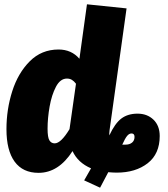

<svg xmlns="http://www.w3.org/2000/svg" viewBox="-20 -783 780 892"><path d="M722 -151Q722 -68 666 -24.5Q610 19 522 19Q507 19 483 17L445 89L371 55L403 -1Q342 -27 317 -81Q252 20 159 20Q86 20 48 -32Q10 -84 10 -183Q10 -275 37 -359.5Q64 -444 118.5 -498.5Q173 -553 252 -553Q312 -553 349 -510L384 -763L568 -744L489 -178Q487 -161 488 -154Q514 -210 544 -232.5Q574 -255 619 -255Q664 -255 693 -227Q722 -199 722 -151ZM333 -394Q324 -406 314 -412Q304 -418 291 -418Q260 -418 240 -380Q220 -342 210.5 -288Q201 -234 201 -185Q201 -145 209.5 -131Q218 -117 234 -117Q263 -117 303 -183ZM605 -147Q605 -163 591 -163Q580 -163 570.5 -151.5Q561 -140 548 -111H563Q582 -111 593.5 -120.5Q605 -130 605 -147Z"/></svg>

Font: Fira Sans Condensed Black
Style: Italic
Weight: 900
Width: 3
Italic angle: -8°
Designer: Carrois Corporate & Edenspiekermann AG
Foundry: Carrois Corporate GbR & Edenspiekermann AG
Version: Version 4.203